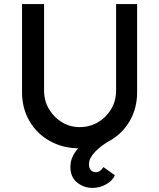

<svg xmlns="http://www.w3.org/2000/svg" viewBox="-20 -721 780 941"><path d="M434 200Q391 200 358 173.5Q325 147 325 97Q325 67 338.5 41Q352 15 375.5 -7Q399 -29 429.5 -48Q460 -67 494 -85L532 -40Q503 -24 481.5 -8Q460 8 445.5 23.5Q431 39 423.5 54Q416 69 416 84Q416 102 425 112.5Q434 123 450 123Q461 123 470 116.5Q479 110 487 98L543 138Q533 163 501.5 181.5Q470 200 434 200ZM370 6Q289 6 225 -29.5Q161 -65 124.5 -127.5Q88 -190 88 -269V-701H196V-278Q196 -227 220 -186.5Q244 -146 283.5 -122Q323 -98 370 -98Q420 -98 460.5 -122Q501 -146 525 -186.5Q549 -227 549 -278V-701H652V-269Q652 -190 615.5 -127.5Q579 -65 515 -29.5Q451 6 370 6Z"/></svg>

Font: Lexend Medium
Style: Regular
Weight: 500
Designer: Bonnie Shaver-Troup, Thomas Jockin
Foundry: Lexend
Version: Version 1.005